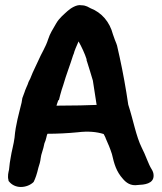

<svg xmlns="http://www.w3.org/2000/svg" viewBox="-20 -736 645 765"><path d="M14 -15 16 -13C26 0 43 9 63 9C83 9 102 1 114 -11C121 -25 127 -42 133 -68C137 -79 141 -94 142 -105C144 -124 152 -137 157 -165C164 -179 166 -198 169 -203C208 -203 249 -205 290 -209C331 -214 364 -211 393 -202C395 -198 398 -193 401 -186V-185C411 -163 419 -144 426 -122C435 -83 443 -53 470 -23C482 -9 500 6 530 1C553 0 593 -3 592 -37C592 -46 589 -54 584 -62C571 -82 560 -119 545 -147C522 -193 511 -258 491 -319C482 -381 470 -448 457 -507C453 -524 449 -541 446 -556L445 -557V-559C442 -565 433 -590 430 -599C417 -649 385 -686 341 -703C334 -706 324 -715 304 -715C286 -719 261 -703 249 -692C235 -679 216 -664 204 -643C190 -619 179 -602 172 -580C162 -548 146 -526 131 -491C121 -468 113 -455 103 -429C100 -419 95 -416 90 -399C86 -391 83 -382 79 -373V-372L69 -345L66 -327C56 -285 42 -239 38 -188C35 -162 26 -133 22 -105L19 -87L16 -60C14 -51 9 -34 14 -18ZM205 -315C206 -317 210 -332 212 -336L215 -338C218 -351 221 -362 226 -379L232 -397C244 -439 258 -473 272 -518V-519H273C277 -536 285 -552 293 -571C305 -550 318 -522 325 -500C325 -499 324 -497 327 -490C335 -467 341 -443 350 -415C355 -381 361 -345 365 -318L299 -316Z"/></svg>

Font: Vapor
Style: ExBd
Weight: 800
Foundry: Cannot Into Space Fonts
Version: Version 0.179